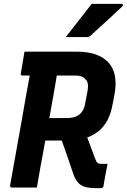

<svg xmlns="http://www.w3.org/2000/svg" viewBox="-20 -966 653 989"><path d="M413 -302Q428 -263 441.5 -225.5Q455 -188 470 -149Q476 -132 482.5 -127Q489 -122 501 -122Q505 -122 508 -122Q511 -122 515 -122H534Q528 -93 523 -65Q518 -37 513 -8Q513 -3 509 0Q505 3 500 3Q496 3 488 3Q480 3 473 3Q439 3 417.5 -3.5Q396 -10 382 -25.5Q368 -41 358 -69Q341 -119 324 -169Q307 -219 289 -268ZM106 -700Q173 -700 240 -700Q307 -700 373 -700Q433 -700 474.5 -685Q516 -670 540.5 -642Q565 -614 572 -574.5Q579 -535 571 -486L560 -429Q552 -382 533.5 -347Q515 -312 485.5 -288.5Q456 -265 415.5 -253.5Q375 -242 323 -242Q292 -242 261 -242Q230 -242 200 -242L188 -237L210 -358Q239 -358 267.5 -358Q296 -358 324 -358Q352 -358 371.5 -366Q391 -374 403 -391.5Q415 -409 419 -435L431 -497Q435 -520 432 -535.5Q429 -551 419 -559Q411 -569 398 -573Q385 -577 364 -577Q320 -577 275 -577Q230 -577 185.5 -577Q141 -577 96 -577Q90 -577 88 -580Q86 -583 87 -588Q92 -617 97 -644.5Q102 -672 106 -700ZM170 0Q137 0 106 0Q75 0 41 0Q36 0 33.5 -3Q31 -6 32 -11Q46 -92 60 -167.5Q74 -243 87 -318Q100 -393 113.5 -469.5Q127 -546 142 -625H293L276 -598Q271 -566 265.5 -535Q260 -504 255 -474Q244 -412 233 -351.5Q222 -291 211 -229Q200 -167 187 -98Q182 -71 178 -46Q174 -21 170 0ZM452 -946Q490 -946 511.5 -946Q533 -946 553.5 -946Q574 -946 606 -946Q612 -946 613 -941.5Q614 -937 609 -932Q587 -911 569.5 -895Q552 -879 535.5 -863.5Q519 -848 497.5 -829Q476 -810 445 -781Q443 -779 438.5 -777Q434 -775 428 -775Q406 -775 388 -775Q370 -775 353 -775Q336 -775 319 -775Q343 -806 364 -833Q385 -860 407 -888Q429 -916 452 -946Z"/></svg>

Font: RecMonoLinear Nerd Font Mono
Style: Bold Italic
Weight: 700
Italic angle: -10°
Monospace: yes
Version: Version 1.085; ttfautohint (v1.8.4.7-5d5b);Nerd Fonts 3.2.1